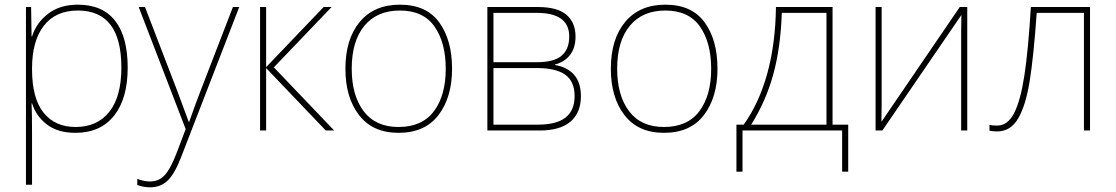

<svg xmlns="http://www.w3.org/2000/svg" viewBox="-20 -558 4772 821"><path d="M526 -269Q526 -136 467.5 -63Q409 10 303 10Q228 10 181.5 -25Q135 -60 117 -116H115Q117 -71 117 15V232H91V-528H113L115 -402H117Q135 -460 185.5 -499Q236 -538 313 -538Q418 -538 472 -469.5Q526 -401 526 -269ZM117 -265V-262Q117 -138 166 -76.5Q215 -15 303 -15Q396 -15 447.5 -80Q499 -145 499 -269Q499 -513 313 -513Q218 -513 167.5 -448Q117 -383 117 -265Z M600 -528 737 -172 787 -37H789Q809 -95 837 -168L976 -528H1003L754 115Q728 183 698 213Q668 243 621 243Q594 243 567 233V207Q597 218 621 218Q659 218 683.5 192Q708 166 733 102L774 -6L573 -528Z M1398 -528 1151 -270 1409 0H1373L1118 -267V0H1092V-528H1118V-271L1364 -528Z M1684 10Q1574 10 1515.5 -65.5Q1457 -141 1457 -264Q1457 -391 1518.5 -464.5Q1580 -538 1690 -538Q1803 -538 1858 -462.5Q1913 -387 1913 -264Q1913 -142 1855 -66Q1797 10 1684 10ZM1684 -15Q1785 -15 1835.5 -82.5Q1886 -150 1886 -264Q1886 -376 1838 -444.5Q1790 -513 1690 -513Q1592 -513 1538 -447.5Q1484 -382 1484 -264Q1484 -150 1535 -82.5Q1586 -15 1684 -15Z M2353 -282V-280Q2407 -271 2435.5 -237.5Q2464 -204 2464 -147Q2464 -76 2419.5 -38Q2375 0 2288 0H2064V-528H2279Q2364 -528 2402.5 -494.5Q2441 -461 2441 -402Q2441 -353 2417.5 -323Q2394 -293 2353 -282ZM2275 -503H2090V-292H2276Q2348 -292 2381 -319.5Q2414 -347 2414 -402Q2414 -503 2275 -503ZM2276 -267H2090V-25H2280Q2360 -25 2398.5 -55.5Q2437 -86 2437 -147Q2437 -210 2397 -238.5Q2357 -267 2276 -267Z M2819 10Q2709 10 2650.5 -65.5Q2592 -141 2592 -264Q2592 -391 2653.5 -464.5Q2715 -538 2825 -538Q2938 -538 2993 -462.5Q3048 -387 3048 -264Q3048 -142 2990 -66Q2932 10 2819 10ZM2819 -15Q2920 -15 2970.5 -82.5Q3021 -150 3021 -264Q3021 -376 2973 -444.5Q2925 -513 2825 -513Q2727 -513 2673 -447.5Q2619 -382 2619 -264Q2619 -150 2670 -82.5Q2721 -15 2819 -15Z M3540 -25H3607V176H3581V0H3155V176H3129V-25H3160Q3226 -117 3261 -244Q3296 -371 3298 -528H3540ZM3323 -503Q3318 -353 3286 -238Q3254 -123 3192 -25H3514V-503Z M3750 -114Q3750 -68 3749 -37L4084 -528H4116V0H4090V-426Q4090 -465 4091 -494L3753 0H3724V-528H3750Z M4615 0V-503H4413Q4400 -317 4383 -211.5Q4366 -106 4333.5 -51Q4301 4 4244 4Q4229 4 4211 1V-24Q4221 -21 4244 -21Q4289 -21 4316.5 -74.5Q4344 -128 4360.5 -236.5Q4377 -345 4388 -528H4641V0Z"/></svg>

Font: Noto Sans UI Thin
Style: Regular
Weight: 250
Designer: Monotype Design Team
Foundry: Monotype Imaging Inc.
Version: Version 1.001